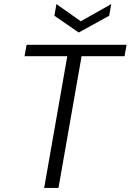

<svg xmlns="http://www.w3.org/2000/svg" viewBox="-20 -919 639 939"><path d="M196 0 309 -644H100L110 -700H599L589 -644H379L266 0ZM524 -899 514 -842 365 -760 246 -842 256 -899 375 -815Z"/></svg>

Font: DM Sans 24pt Light
Style: Italic
Weight: 300
Italic angle: -10°
Designer: Colophon Foundry, Jonny Pinhorn
Foundry: Colophon Foundry
Version: Version 4.004;gftools[0.9.30]